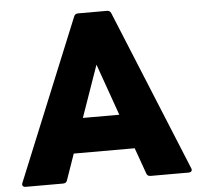

<svg xmlns="http://www.w3.org/2000/svg" viewBox="-56 -829 966 929"><g transform="rotate(-5 427.5 -365.0)"><path d="M31 42H213C223 42 230 38 233 28L277 -98H573L618 28C621 38 628 42 638 42H824C833 42 839 37 839 29C839 27 838 25 837 22L517 -759C513 -768 507 -772 497 -772H357C348 -772 340 -768 337 -759L17 22C12 33 18 42 31 42ZM336 -266 424 -517 513 -266Z"/></g></svg>

Font: LINE Seed JP_OTF ExtraBold
Style: Regular
Weight: 800
Designer: LY Corporation & Fontrix & Fontworks
Version: Version 1.013